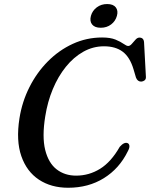

<svg xmlns="http://www.w3.org/2000/svg" viewBox="-20 -894 725 927"><path d="M596 -203Q603.5 -200 604.8 -189.8Q606 -179.5 596.5 -162.5Q556 -80 481.5 -33.8Q407 12.5 309 12.5Q227 12.5 168 -26.5Q109 -65.5 83 -140.2Q57 -215 74 -323Q86.5 -402.5 122 -473Q157.5 -543.5 211 -597.5Q264.5 -651.5 331.2 -682.2Q398 -713 473 -713Q513 -713 537.8 -702.8Q562.5 -692.5 576.8 -682.2Q591 -672 599 -672Q607.5 -672 616.2 -682Q625 -692 634 -702.2Q643 -712.5 653 -712.5Q674 -712.5 675.5 -689.5L684.5 -522.5Q685 -511.5 678 -506Q671 -500.5 661.5 -500Q644 -500 636.5 -519.5L624.5 -560Q607 -618.5 572.2 -644.5Q537.5 -670.5 482 -670.5Q429 -670.5 382.2 -644.2Q335.5 -618 298 -571.5Q260.5 -525 235 -463.8Q209.5 -402.5 198.5 -332.5Q182.5 -233.5 198.2 -170.2Q214 -107 253.2 -76.5Q292.5 -46 347.5 -46Q410 -46 463.2 -79Q516.5 -112 558 -185Q579.5 -209.5 596 -203ZM466.5 -760Q437.5 -760 424.8 -775.8Q412 -791.5 419 -817.5Q426 -842.5 447.2 -858.5Q468.5 -874.5 497.5 -874.5Q526.5 -874.5 539 -858.5Q551.5 -842.5 544.5 -817.5Q537.5 -792 516.5 -776Q495.5 -760 466.5 -760Z"/></svg>

Font: Fraunces 9pt S000
Style: Italic
Weight: 400
Italic angle: -16°
Version: Version 1.000; ttfautohint (v1.8.3)